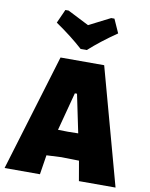

<svg xmlns="http://www.w3.org/2000/svg" viewBox="-97 -978 821 1048"><g transform="rotate(10 313.5 -453.5)"><path d="M198 0 215 -108 297 -112 395 -110 414 0H617L440 -647H198L2 0ZM298 -712H332C374 -750 425 -790 485 -831L451 -907H433L315 -847L197 -907H179L145 -831C205 -790 256 -750 298 -712ZM253 -256 309 -468H321L365 -256L309 -255Z"/></g></svg>

Font: Luna Sans Black
Style: Regular
Weight: 900
Designer: Juan Pablo del Peral
Foundry: Huerta Tipografica
Version: Version 2.001; ttfautohint (v1.5)